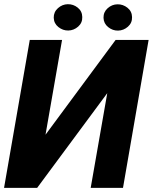

<svg xmlns="http://www.w3.org/2000/svg" viewBox="-21 -903 735 923"><path d="M197.8 -255.4 534.7 -710.9H693.4L570.3 0H415L494.6 -455.1L157.7 0H-1.5L122.1 -710.9H277.3ZM237.3 -817.4Q236.8 -845.2 257.6 -863.8Q278.3 -882.3 304.7 -882.8Q331.5 -883.3 352.8 -866.2Q374 -849.1 374.5 -821.3Q375.5 -793.5 354.7 -775.1Q334 -756.8 307.1 -756.3Q281.2 -755.9 259.8 -772.9Q238.3 -790 237.3 -817.4ZM476.6 -817.4Q476.1 -845.2 496.6 -863.5Q517.1 -881.8 543.5 -882.3Q570.3 -882.8 591.8 -865.7Q613.3 -848.6 613.8 -820.8Q614.7 -793 594 -774.7Q573.2 -756.3 546.4 -755.9Q520.5 -755.4 499 -772.7Q477.5 -790 476.6 -817.4Z"/></svg>

Font: Roboto ExtraBold
Style: Italic
Weight: 800
Designer: Christian Robertson
Foundry: Google
Version: Version 3.009; 2024